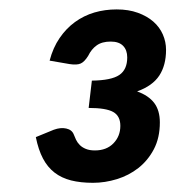

<svg xmlns="http://www.w3.org/2000/svg" viewBox="-20 -844 382 418"><path d="M88 -712Q95.5 -740.5 109.8 -761.2Q124 -782 143.2 -796Q162.5 -810 185.5 -816.8Q208.5 -823.5 234 -823.5Q260 -823.5 280 -816.2Q300 -809 313.8 -797Q327.5 -785 334.5 -769Q341.5 -753 341.5 -735.5Q341.5 -702 326.8 -679.5Q312 -657 278.5 -645Q303.5 -636 315.8 -619.8Q328 -603.5 328 -577.5Q328 -544 315 -519.2Q302 -494.5 281.2 -478.2Q260.5 -462 234.5 -454Q208.5 -446 182.5 -446Q155.5 -446 134.8 -451.2Q114 -456.5 98.8 -468.2Q83.5 -480 73.5 -499Q63.5 -518 58 -545.5L97 -561.5Q112 -567 124.2 -564.2Q136.5 -561.5 140.5 -551.5Q142.5 -546 145.5 -539.8Q148.5 -533.5 153.8 -528.2Q159 -523 167 -519.8Q175 -516.5 186.5 -516.5Q212 -516.5 227 -532Q242 -547.5 242 -570Q242 -591.5 226.5 -600.2Q211 -609 173 -609L180 -668.5Q222.5 -669 239.8 -680.8Q257 -692.5 257 -719Q257 -735 248 -744.2Q239 -753.5 221 -753.5Q202 -753.5 190.5 -745.2Q179 -737 172 -722.5Q164 -709.5 155.8 -705.8Q147.5 -702 131.5 -704.5Z"/></svg>

Font: Lato 2
Style: Bold Italic
Weight: 700
Italic angle: -7°
Designer: Lukasz Dziedzic with Adam Twardoch and Botio Nikoltchev
Foundry: tyPoland Lukasz Dziedzic
Version: Version 2.015; 2015-08-06; http://www.latofonts.com/